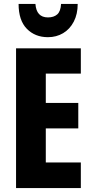

<svg xmlns="http://www.w3.org/2000/svg" viewBox="-20 -961 474 981"><path d="M393 0H62V-714H393V-585H214V-435H380V-305H214V-131H393ZM377 -941Q377 -889 357 -850.5Q337 -812 302.5 -791.5Q268 -771 225 -771Q159 -771 117 -814Q75 -857 75 -941H161Q166 -872 225 -872Q255 -872 272.5 -887.5Q290 -903 292 -941Z"/></svg>

Font: Noto Sans ExtraCondensed ExtraBold
Style: Regular
Weight: 800
Width: 2
Designer: Monotype Design Team
Foundry: Monotype Imaging Inc.
Version: Version 2.013; ttfautohint (v1.8.4.7-5d5b)